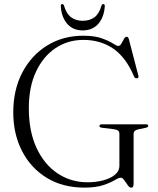

<svg xmlns="http://www.w3.org/2000/svg" viewBox="-20 -884 754 919"><path d="M619.5 -4.5Q619.5 14.5 608.5 14.5Q600 14.5 591.5 2.5Q583 -9.5 574.8 -21.5Q566.5 -33.5 558 -33.5Q548.5 -33.5 528.8 -21.5Q509 -9.5 473.8 2.2Q438.5 14 384 14Q280 14 203.5 -33Q127 -80 85.2 -161.5Q43.5 -243 43.5 -346.5Q43.5 -454.5 87 -537.2Q130.5 -620 206.2 -666.5Q282 -713 378 -713Q432 -713 466.5 -700.8Q501 -688.5 520 -676.2Q539 -664 546 -664Q554.5 -664 560.8 -675Q567 -686 573 -697Q579 -708 586 -708Q593.5 -708 596.5 -697.5L642 -523Q646 -511 635.5 -509.5Q626.5 -507.5 622 -517Q583.5 -609 522.5 -651Q461.5 -693 379 -693Q305 -693 246 -653.8Q187 -614.5 152.5 -541.2Q118 -468 118 -366Q118 -255 155 -175.8Q192 -96.5 255.8 -54Q319.5 -11.5 400 -11.5Q437.5 -11.5 472.2 -20.2Q507 -29 529.2 -46.8Q551.5 -64.5 551.5 -91V-243.5Q551.5 -253.5 546 -258.2Q540.5 -263 526 -265.5L468 -272.5Q456 -274.5 456 -281Q456 -289 468 -289H677.5Q689.5 -289 689.5 -281.5Q689.5 -275.5 678.5 -272.5L644 -265.5Q619.5 -260.5 619.5 -243.5ZM376 -784.5Q409.5 -784.5 432 -801.2Q454.5 -818 465.5 -856.5Q468.5 -864.5 474 -864.5Q482.5 -864.5 481.5 -853.5Q478 -801.5 450.5 -770Q423 -738.5 376 -738.5Q329 -738.5 301.8 -770Q274.5 -801.5 271 -853.5Q270 -864.5 278 -864.5Q284 -864.5 286.5 -856.5Q298 -817.5 320.8 -801Q343.5 -784.5 376 -784.5Z"/></svg>

Font: Fraunces 72pt Light
Style: Regular
Weight: 300
Version: Version 1.000;[0bf87f6ff]